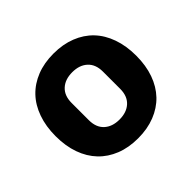

<svg xmlns="http://www.w3.org/2000/svg" viewBox="-129 -677 849 849"><g transform="rotate(-45 295.0 -253.0)"><path d="M295 -105Q340 -105 366.5 -129.5Q393 -154 393 -199V-307Q393 -352 366.5 -376.5Q340 -401 295 -401Q250 -401 223.5 -376.5Q197 -352 197 -307V-199Q197 -154 223.5 -129.5Q250 -105 295 -105ZM295 12Q236 12 189.5 -6.5Q143 -25 110.5 -59Q78 -93 60.5 -142Q43 -191 43 -253Q43 -314 60.5 -363.5Q78 -413 110.5 -447Q143 -481 189.5 -499.5Q236 -518 295 -518Q353 -518 400 -499.5Q447 -481 479.5 -447Q512 -413 529.5 -363.5Q547 -314 547 -253Q547 -191 529.5 -142Q512 -93 479.5 -59Q447 -25 400 -6.5Q353 12 295 12Z"/></g></svg>

Font: IBM Plex Sans Thai
Style: Bold
Weight: 700
Designer: Mike Abbink, Paul van der Laan, Pieter van Rosmalen, Ben Mitchell, Mark Frömberg
Foundry: Bold Monday
Version: Version 1.2